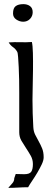

<svg xmlns="http://www.w3.org/2000/svg" viewBox="-20 -676 251 928"><path d="M93 -656Q112 -656 125 -646.5Q138 -637 138 -617Q138 -598 125 -584.5Q112 -571 92 -571Q75 -571 59 -581.5Q43 -592 43 -611Q43 -637 56 -646.5Q69 -656 93 -656ZM22 -471Q50 -473 78 -472Q106 -471 134 -473Q138 -458 139 -420Q140 -382 139.5 -339Q139 -296 138 -255.5Q137 -215 137 -194Q137 -161 138 -128Q139 -95 141 -62Q142 -41 150 -25Q158 -9 167 7Q176 23 183.5 41Q191 59 191 84Q191 99 182 118Q173 137 161 157.5Q149 178 136 197Q123 216 116 229Q92 229 68 230.5Q44 232 20 232Q29 221 39 210.5Q49 200 49 185L56 165L97 166Q123 166 131 154Q139 142 139 117Q139 95 128.5 76.5Q118 58 106 40Q94 22 83.5 4Q73 -14 73 -37V-143Q73 -152 73 -175Q73 -198 73 -228Q73 -258 72.5 -290.5Q72 -323 70.5 -351.5Q69 -380 67.5 -400.5Q66 -421 63 -426Q55 -440 42.5 -448.5Q30 -457 22 -471Z"/></svg>

Font: Germanica
Style: Regular
Weight: 400
Designer: Peter Wiegel
Foundry: Peter Wiegel